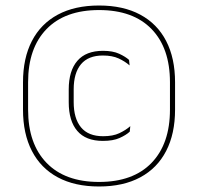

<svg xmlns="http://www.w3.org/2000/svg" viewBox="-20 -668 719 697"><path d="M339.5 9Q251.5 9 189.8 -24.2Q128 -57.5 95.8 -120Q63.5 -182.5 63.5 -270V-369Q63.5 -457 95.8 -519.2Q128 -581.5 189.8 -614.8Q251.5 -648 339.5 -648Q427.5 -648 489.2 -614.8Q551 -581.5 583.2 -519.2Q615.5 -457 615.5 -369V-270Q615.5 -182.5 583.2 -120Q551 -57.5 489.2 -24.2Q427.5 9 339.5 9ZM353.5 -156.5Q291.5 -156.5 260.5 -192.8Q229.5 -229 229.5 -297V-343Q229.5 -411 260.8 -447.2Q292 -483.5 354 -483.5Q389.5 -483.5 412.8 -472.8Q436 -462 448.5 -450.5L450.5 -430.5Q434 -445 410.8 -455.8Q387.5 -466.5 353.5 -466.5Q300.5 -466.5 274 -434.8Q247.5 -403 247.5 -343.5V-297.5Q247.5 -238 274 -205.8Q300.5 -173.5 354.5 -173.5Q390 -173.5 413.2 -184.5Q436.5 -195.5 453 -210L451 -190Q437.5 -177.5 414 -167Q390.5 -156.5 353.5 -156.5ZM339.5 -7.5Q463.5 -7.5 530.2 -76.8Q597 -146 597 -270V-369.5Q597 -493.5 530.2 -562.5Q463.5 -631.5 339.5 -631.5Q216 -631.5 149 -562.5Q82 -493.5 82 -369.5V-270Q82 -146 149 -76.8Q216 -7.5 339.5 -7.5Z"/></svg>

Font: Anek Devanagari Thin
Style: Regular
Weight: 250
Designer: Kailash Malviya (Devanagari) & Yesha Goshar (Latin)
Foundry: Ek Type
Version: Version 1.003